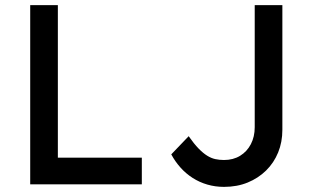

<svg xmlns="http://www.w3.org/2000/svg" viewBox="-20 -720 1281 750"><path d="M98 0V-700H206V-104H534V0ZM649 -117 717 -188Q738 -158 755.5 -140Q773 -122 789 -112Q805 -102 821 -98.5Q837 -95 855 -95Q891 -95 918 -111.5Q945 -128 960 -157Q975 -186 975 -223V-600V-700H1083V-600V-213Q1083 -165 1066.5 -124.5Q1050 -84 1019.5 -54Q989 -24 947.5 -7Q906 10 855 10Q821 10 790 1Q759 -8 732.5 -25Q706 -42 685 -65.5Q664 -89 649 -117Z"/></svg>

Font: Mach
Style: Regular
Weight: 400
Version: Version 1.002